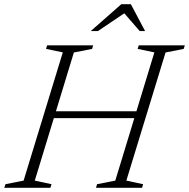

<svg xmlns="http://www.w3.org/2000/svg" viewBox="-44 -891 896 911"><path d="M175.5 -330.5 185.5 -363H639L629 -330.5ZM254 -642.5 174.5 -659 179.5 -676H398L393 -659L306.5 -642L121 -34L200.5 -17L195 0H-23.5L-18 -17L68 -34ZM688.5 -642.5 609 -659 614.5 -676H833L827.5 -659L741.5 -642L555.5 -34L635 -17L630 0H411.5L416.5 -17L503 -34ZM386.5 -743.5 531.5 -871H577L644.5 -743.5H619L540 -834.5H555.5L420.5 -743.5Z"/></svg>

Font: Newsreader 16pt 16pt Light
Style: Italic
Weight: 300
Italic angle: -17°
Version: Version 1.003